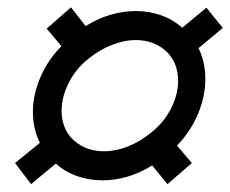

<svg xmlns="http://www.w3.org/2000/svg" viewBox="-20 -562 612 510"><path d="M20 -128.9 85.9 -182.6Q67.4 -220.7 67.4 -264.6Q67.4 -310.1 86.9 -356Q106.4 -401.9 143.1 -439.5L104 -485.8L168.5 -542.5L207.5 -492.7Q239.3 -512.7 273.2 -522.7Q307.1 -532.7 340.3 -532.7Q376 -532.7 407.7 -521.5Q439.5 -510.3 463.9 -488.3L528.3 -541.5L571.8 -487.8L507.3 -434.1Q525.4 -397.5 525.4 -352.1Q525.4 -306.2 506.1 -259.8Q486.8 -213.4 450.2 -175.3L489.7 -128.9L424.8 -72.8L384.3 -122.6Q353 -103 319.3 -93Q285.6 -83 252.4 -83Q216.8 -83 184.8 -94.2Q152.8 -105.5 128.4 -127.4L62.5 -72.8ZM256.3 -160.2Q287.6 -160.2 320.1 -173.1Q352.5 -186 381.8 -210Q415 -236.3 434.1 -273.4Q453.1 -310.5 453.1 -347.2Q453.1 -390.6 427.7 -419.4Q411.1 -437.5 388.9 -446.5Q366.7 -455.6 340.8 -455.6Q310.1 -455.6 277.1 -442.6Q244.1 -429.7 214.8 -405.8Q181.6 -379.4 162.6 -342Q143.6 -304.7 143.6 -267.6Q143.6 -226.6 167.5 -197.8Q201.7 -160.2 256.3 -160.2Z"/></svg>

Font: Acari Sans Medium
Style: Italic
Weight: 500
Italic angle: -13°
Designer: Alfredo Marco Pradil and Stefan Peev
Foundry: Hanken Design Co.
Version: Version 1.045